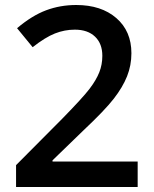

<svg xmlns="http://www.w3.org/2000/svg" viewBox="-20 -744 611 764"><path d="M527.8 0H43.9V-86.9L228 -272Q309.6 -355.5 336.2 -390.4Q362.8 -425.3 375 -456.1Q387.2 -486.8 387.2 -522Q387.2 -570.3 358.2 -598.1Q329.1 -626 277.8 -626Q236.8 -626 198.5 -610.8Q160.2 -595.7 109.9 -556.2L47.9 -631.8Q107.4 -682.1 163.6 -703.1Q219.7 -724.1 283.2 -724.1Q382.8 -724.1 442.9 -672.1Q502.9 -620.1 502.9 -532.2Q502.9 -483.9 485.6 -440.4Q468.3 -397 432.4 -350.8Q396.5 -304.7 313 -226.1L189 -106V-101.1H527.8Z"/></svg>

Font: f1_58959          
Style: Regular
Weight: 600
Foundry: Ascender Corporation
Version: Version 1.10